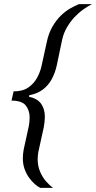

<svg xmlns="http://www.w3.org/2000/svg" viewBox="-20 -763 467 933"><path d="M176 150Q163 144 148.5 131Q134 118 121 100Q108 82 99.5 58.5Q91 35 91 6Q91 -4 92 -14.5Q93 -25 95 -36L120 -150Q122 -161 123 -171.5Q124 -182 124 -193Q124 -226 105.5 -250Q87 -274 36 -274L46 -319Q91 -319 118.5 -338.5Q146 -358 161 -386.5Q176 -415 182 -443L207 -557Q216 -601 234.5 -633Q253 -665 275 -686.5Q297 -708 320.5 -721.5Q344 -735 364 -743H427Q407 -733 384.5 -717Q362 -701 341.5 -679Q321 -657 305 -629.5Q289 -602 282 -570L256 -446Q248 -409 231.5 -378.5Q215 -348 188.5 -328Q162 -308 122 -300L121 -293Q162 -284 180 -258.5Q198 -233 198 -195Q198 -184 196.5 -171.5Q195 -159 193 -146L166 -23Q165 -15 164 -6.5Q163 2 163 10Q163 43 174.5 70.5Q186 98 203.5 118Q221 138 238 150Z"/></svg>

Font: Saira SemiExpanded
Style: Italic
Weight: 400
Width: 6
Italic angle: -12°
Designer: Hector Gatti with collaboration of the Omnibus-Type team
Foundry: Omnibus-Type
Version: Version 1.101